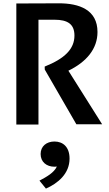

<svg xmlns="http://www.w3.org/2000/svg" viewBox="-20 -751 660 1158"><path d="M212 0V-632H309C388 -632 429 -605.5 429 -536.5C429 -455.5 370 -397.5 249.5 -349.5L250 -331.5L440.5 -1.5H596L392.5 -324.5C502.5 -378 568 -457 568 -558C568 -691.5 459 -731.5 333.5 -731L78.5 -730V0ZM218 338.5 257 386.5C329.5 354.5 399.5 296.5 399.5 205.5C399.5 135 359.5 102.5 308.5 102.5C260.5 102.5 225 131 225 178C225 225.5 260.5 254.5 308.5 254.5C313.5 254.5 318.5 254 323 253.5C305 291 263 314.5 218 338.5Z"/></svg>

Font: Monaspace Argon SemiBold
Style: Regular
Weight: 600
Designer: Riley Cran & the Lettermatic Team
Foundry: Lettermatic
Version: Version 1.000 (Monaspace Argon)